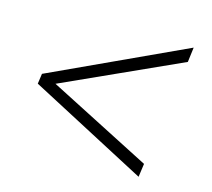

<svg xmlns="http://www.w3.org/2000/svg" viewBox="-75 -604 711 645"><g transform="rotate(15 280.0 -281.5)"><path d="M54 -298 523.5 -515 517 -463.5 106.5 -277.5 463.5 -94.5 457 -48 49 -262.5Z"/></g></svg>

Font: Merriweather 144pt ExtraBold
Style: Italic
Weight: 800
Italic angle: -7.8°
Version: Version 2.101